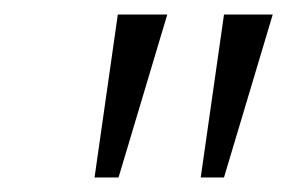

<svg xmlns="http://www.w3.org/2000/svg" viewBox="-20 -734 395 264"><path d="M110 -490 142 -714H210L143 -490ZM256 -490 288 -714H355L288 -490Z"/></svg>

Font: Noto Serif Condensed Light
Style: Italic
Weight: 300
Width: 3
Italic angle: -12°
Designer: Monotype Design Team
Foundry: Monotype Imaging Inc.
Version: Version 2.014; ttfautohint (v1.8.4.7-5d5b)